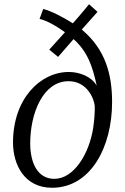

<svg xmlns="http://www.w3.org/2000/svg" viewBox="-20 -885 594 915"><path d="M42 -205.6C42 -101.1 95.7 9.8 228 9.8C412.1 9.8 514.2 -184.1 514.2 -398.4C514.2 -533.7 481 -649.4 372.1 -742.2L369.6 -744.1C395 -772.5 444.8 -828.6 444.8 -828.6L404.3 -864.7C404.3 -864.7 357.4 -807.1 327.1 -773.9C281.2 -803.2 223.1 -833 186 -842.3L168.5 -794.9C204.6 -786.6 250 -760.3 289.6 -731.4L214.8 -648.4L256.8 -613.8L330.6 -698.7C396 -639.6 420.4 -572.8 440.9 -476.6C417 -519.5 359.9 -542 308.1 -542C171.9 -542 42 -414.6 42 -205.6ZM124 -201.2C124 -347.2 186 -498 306.6 -498C396.5 -498 428.2 -412.6 431.2 -382.3C433.1 -362.3 429.7 -311.5 424.3 -276.4C404.8 -150.4 331.5 -32.7 238.8 -32.7C157.7 -32.7 124 -111.3 124 -201.2Z"/></svg>

Font: Merriweather
Style: Light Italic
Weight: 300
Italic angle: -7.5°
Designer: Eben Sorkin
Foundry: Eben Sorkin
Version: Version 1.001